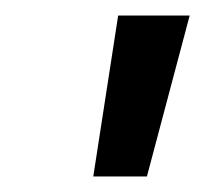

<svg xmlns="http://www.w3.org/2000/svg" viewBox="-20 -775 264 247"><path d="M100 -548 132 -755H224L169 -548Z"/></svg>

Font: DM Sans 16pt Medium
Style: Italic
Weight: 500
Italic angle: -10°
Version: Version 4.004;gftools[0.9.30]